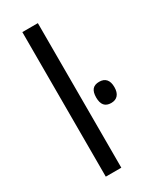

<svg xmlns="http://www.w3.org/2000/svg" viewBox="-196 -817 714 874"><g transform="rotate(-30 161.5 -380.0)"><path d="M167 0H85.4V-759.8H167ZM274.9 -389.2Q298.8 -389.2 311 -375Q323.2 -360.8 323.2 -333.5Q323.2 -306.6 310.8 -292.2Q298.3 -277.8 274.9 -277.8Q227.5 -277.8 227.5 -333.5Q227.5 -361.8 239 -375.5Q250.5 -389.2 274.9 -389.2Z"/></g></svg>

Font: Viking Open Sans
Style: Regular
Weight: 400
Foundry: Ascender Corporation
Version: Version 2.001